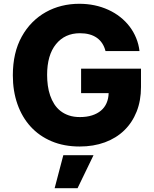

<svg xmlns="http://www.w3.org/2000/svg" viewBox="-20 -757 807 1005"><path d="M93.8 -565.3Q117.2 -607.6 149.1 -639.7Q181.1 -671.9 219.8 -693.5Q258.5 -715.2 302.7 -726.2Q346.9 -737.2 394.9 -737.2Q478 -737.2 547.2 -705.6Q581.3 -690 609.4 -667.8Q637.4 -645.6 658.4 -618.1Q679.3 -590.6 692.6 -558.2Q706 -525.9 710.2 -489.7H532.3Q520.6 -535.5 486.7 -559.3Q452.8 -583.1 398.4 -583.1Q319.6 -583.1 273.1 -525.9Q226.6 -468.8 226.6 -364.7Q226.6 -336.6 230.3 -309.3Q234 -282 242.4 -257.5Q250.7 -233 264 -212.2Q277.3 -191.4 296.5 -176.3Q315.7 -161.2 340.9 -152.7Q366.1 -144.2 398.4 -144.2Q434.3 -144.2 461.8 -153.1Q489.3 -161.9 508.5 -178.1Q527.7 -194.2 537.8 -217.5Q547.9 -240.8 548.7 -269.5H404.5V-397.7H718V-301.5Q718 -230.1 695.1 -172.6Q672.2 -115.1 630.1 -74.4Q588.1 -33.7 528.8 -11.9Q469.5 9.9 397 9.9Q315 9.9 250 -17.6Q185 -45.1 140.1 -94.5Q95.2 -143.8 71.2 -212.2Q47.2 -280.5 47.2 -362.6Q47.2 -481.5 93.8 -565.3ZM311.4 55.4H469.5L386 228H266Z"/></svg>

Font: Inter P Extra Bold
Style: Regular
Weight: 800
Designer: Rasmus Andersson
Foundry: rsms
Version: Version 3.018;git-588b23468